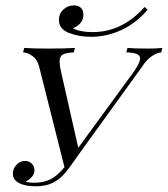

<svg xmlns="http://www.w3.org/2000/svg" viewBox="-20 -664 609 696"><path d="M568.5 -490.3 564.5 -474.2Q550 -473.4 531 -460.9Q512.1 -448.4 495.2 -422.6L269.4 -109.7L259.7 -96Q231.5 -54.8 213.3 -33.9Q195.2 -12.9 170.2 -0.8Q145.2 11.3 108.9 11.3Q71.8 11.3 49.2 -0.4Q26.6 -12.1 26.6 -34.7Q26.6 -52.4 39.5 -66.5Q52.4 -80.6 71 -80.6Q85.5 -80.6 95.2 -71Q104.8 -61.3 104.8 -46.8Q104.8 -33.9 95.6 -23Q86.3 -12.1 72.6 -5.6Q84.7 -1.6 104 -1.6Q139.5 -1.6 164.5 -14.9Q189.5 -28.2 213.7 -58.1L121.8 -422.6Q115.3 -448.4 97.6 -460.9Q79.8 -473.4 63.7 -474.2L67.7 -490.3Q99.2 -487.9 154.8 -487.9Q216.9 -487.9 251.6 -490.3L247.6 -474.2Q218.5 -472.6 207.3 -466.1Q196 -459.7 196 -441.1Q196 -428.2 200.8 -406.5L263.7 -128.2L466.9 -406.5Q487.9 -437.9 487.9 -451.6Q487.9 -462.9 476.2 -468.1Q464.5 -473.4 437.9 -474.2L441.9 -490.3Q465.3 -487.9 516.1 -487.9Q546.8 -487.9 568.5 -490.3ZM315.3 -547.6Q423.4 -547.6 504 -638.7L515.3 -629Q473.4 -579.8 420.2 -555.2Q366.9 -530.6 309.7 -530.6Q265.3 -530.6 229.4 -544.8Q193.5 -558.9 193.5 -592.7Q193.5 -614.5 209.7 -629.4Q225.8 -644.4 247.6 -644.4Q263.7 -644.4 273 -635.9Q282.3 -627.4 282.3 -610.5Q282.3 -593.5 271.8 -580.6Q261.3 -567.7 244.4 -562.1Q253.2 -555.6 273 -551.6Q292.7 -547.6 315.3 -547.6Z"/></svg>

Font: Playfair Display SC
Style: Italic
Weight: 400
Italic angle: -14°
Designer: Claus Eggers Sørensen
Foundry: Claus Eggers Sørensen
Version: Version 1.202; ttfautohint (v1.6)